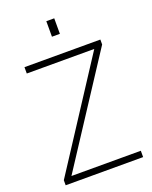

<svg xmlns="http://www.w3.org/2000/svg" viewBox="-172 -1046 903 1139"><g transform="rotate(-20 279.5 -477.0)"><path d="M40 -32 476 -702H50V-742H529V-711L91 -40H529V0H40ZM315 -856H265V-954H315Z"/></g></svg>

Font: Morrison Thin
Style: Regular
Weight: 100
Designer: Pablo Impallari, Rodrigo Fuenzalida (Modified by Dan O. Williams)
Version: Version 0.03;June 6, 2019;FontCreator 11.5.0.2425 64-bit; tt